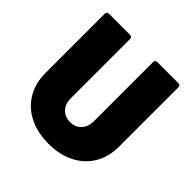

<svg xmlns="http://www.w3.org/2000/svg" viewBox="-185 -851 1009 1009"><g transform="rotate(45 319.5 -346.0)"><path d="M46 -243V-685Q46 -692 50 -696Q54 -700 61 -700H219Q226 -700 230 -696Q234 -692 234 -685V-243Q234 -202 257.5 -177.5Q281 -153 320 -153Q358 -153 381.5 -178Q405 -203 405 -243V-685Q405 -692 409 -696Q413 -700 420 -700H578Q585 -700 589 -696Q593 -692 593 -685V-243Q593 -168 559 -111Q525 -54 463 -23Q401 8 320 8Q239 8 176.5 -23Q114 -54 80 -111Q46 -168 46 -243Z"/></g></svg>

Font: Barlow Black
Style: Regular
Weight: 900
Designer: Jeremy Tribby
Foundry: Tribby Type
Version: Version 1.422